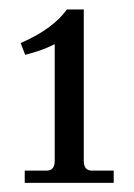

<svg xmlns="http://www.w3.org/2000/svg" viewBox="-20 -784 289 413"><path d="M224.6 -390.6H33.2V-417H80.1Q97.7 -417 97.7 -438V-689Q72.3 -675.8 34.2 -666L24.4 -691.4Q93.3 -721.2 124 -763.7H160.2V-438Q160.2 -417 177.7 -417H224.6Z"/></svg>

Font: Munson
Style: Regular
Weight: 400
Designer: Paul James MIller
Foundry: High-Logic / Made with FontCreator
Version: Version 2.10;May 5, 2019;FontCreator 11.5.0.2430 64-bit